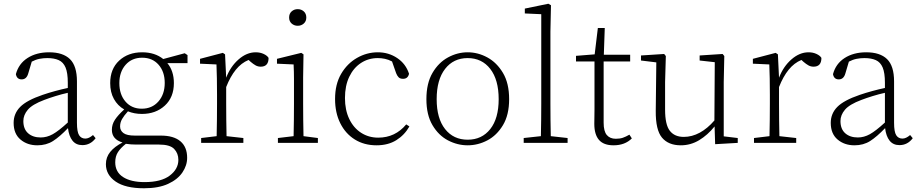

<svg xmlns="http://www.w3.org/2000/svg" viewBox="-20 -765 4921 1028"><path d="M421 12Q387 12 368 -12Q349 -36 344 -79Q300 -33 264 -10Q228 13 180 13Q126 13 89.5 -18Q53 -49 53 -107Q53 -157 88 -192.5Q123 -228 208 -257Q240 -268 275 -277.5Q310 -287 343 -294V-322Q343 -375 331 -403.5Q319 -432 294.5 -443Q270 -454 233 -454Q212 -454 191.5 -450Q171 -446 150 -435L131 -371Q122 -340 96 -340Q70 -340 65 -368Q80 -424 127.5 -454.5Q175 -485 243 -485Q317 -485 354.5 -448.5Q392 -412 392 -329V-108Q392 -59 403.5 -41Q415 -23 437 -23Q456 -23 478 -42L492 -25Q464 12 421 12ZM105 -117Q105 -74 130.5 -51.5Q156 -29 198 -29Q231 -29 262.5 -46.5Q294 -64 343 -109V-268Q311 -261 277 -250.5Q243 -240 217 -230Q153 -206 129 -177.5Q105 -149 105 -117Z M739 -183Q794 -183 828 -221.5Q862 -260 862 -321Q862 -381 829 -418.5Q796 -456 741 -456Q686 -456 652.5 -418Q619 -380 619 -320Q619 -259 652 -221Q685 -183 739 -183ZM740 -155Q699 -155 665 -169Q644 -146 633.5 -127.5Q623 -109 623 -88Q623 -66 641 -52.5Q659 -39 702 -39H841Q910 -39 946 -8.5Q982 22 982 80Q982 121 956.5 158.5Q931 196 880 219.5Q829 243 751 243Q651 243 599 207Q547 171 547 114Q547 77 570 48.5Q593 20 636 -2Q579 -19 579 -70Q579 -99 595.5 -124Q612 -149 645 -179Q610 -199 590 -235Q570 -271 570 -320Q570 -396 618 -440.5Q666 -485 741 -485Q809 -485 854 -449L969 -480L984 -470V-427H876Q893 -407 902 -380Q911 -353 911 -320Q911 -244 862.5 -199.5Q814 -155 740 -155ZM597 104Q597 156 639 183Q681 210 754 210Q843 210 889 175Q935 140 935 91Q935 56 912.5 32.5Q890 9 831 9H709Q696 9 681.5 8Q667 7 654 5Q626 27 611.5 49.5Q597 72 597 104Z M1057 0V-26L1140 -36Q1141 -74 1141.5 -123.5Q1142 -173 1142 -210V-258Q1142 -351 1139 -420L1051 -424V-450L1173 -482L1185 -474L1191 -349Q1214 -409 1257.5 -447Q1301 -485 1349 -485Q1373 -485 1392 -476Q1411 -467 1418 -455Q1418 -408 1376 -408Q1361 -408 1348.5 -415Q1336 -422 1322 -434L1311 -444Q1272 -428 1242.5 -391.5Q1213 -355 1191 -299V-210Q1191 -173 1191.5 -123.5Q1192 -74 1193 -36L1283 -26V0Z M1468 0V-26L1552 -36Q1553 -74 1553.5 -123.5Q1554 -173 1554 -210V-258Q1554 -302 1554 -341Q1554 -380 1552 -420L1463 -424V-450L1593 -482L1605 -474L1603 -350V-210Q1603 -173 1603.5 -123.5Q1604 -74 1605 -36L1682 -26V0ZM1574 -627Q1555 -627 1541.5 -639Q1528 -651 1528 -671Q1528 -692 1541.5 -704Q1555 -716 1574 -716Q1593 -716 1606.5 -704Q1620 -692 1620 -671Q1620 -651 1606.5 -639Q1593 -627 1574 -627Z M1996 13Q1930 13 1880 -18Q1830 -49 1802 -105Q1774 -161 1774 -235Q1774 -314 1806.5 -369.5Q1839 -425 1891.5 -455Q1944 -485 2003 -485Q2061 -485 2107 -454Q2153 -423 2170 -370Q2164 -343 2138 -343Q2122 -343 2114 -351.5Q2106 -360 2101 -373L2079 -436Q2060 -446 2041 -450Q2022 -454 2003 -454Q1953 -454 1913 -428Q1873 -402 1850 -354Q1827 -306 1827 -240Q1827 -176 1850 -128Q1873 -80 1913.5 -54Q1954 -28 2005 -28Q2096 -28 2155 -99L2172 -88Q2146 -42 2102 -14.5Q2058 13 1996 13Z M2484 13Q2429 13 2378.5 -13.5Q2328 -40 2295.5 -95Q2263 -150 2263 -234Q2263 -319 2295.5 -374.5Q2328 -430 2378.5 -457.5Q2429 -485 2484 -485Q2539 -485 2589.5 -457.5Q2640 -430 2673 -374.5Q2706 -319 2706 -234Q2706 -150 2673 -95Q2640 -40 2589.5 -13.5Q2539 13 2484 13ZM2484 -17Q2560 -17 2605 -74Q2650 -131 2650 -234Q2650 -338 2605 -396Q2560 -454 2484 -454Q2408 -454 2363 -396Q2318 -338 2318 -234Q2318 -131 2363 -74Q2408 -17 2484 -17Z M2784 0V-26L2876 -36Q2877 -76 2877.5 -123.5Q2878 -171 2878 -210V-689L2790 -693V-719L2916 -745L2930 -737L2927 -595V-210Q2927 -171 2927.5 -123.5Q2928 -76 2929 -36L3019 -26V0Z M3265 13Q3212 13 3187 -16Q3162 -45 3162 -102Q3162 -122 3162.5 -138Q3163 -154 3163 -178V-436H3064V-466L3164 -474L3181 -615H3218L3213 -472H3354V-436H3212V-108Q3212 -62 3229 -42Q3246 -22 3277 -22Q3299 -22 3315 -27.5Q3331 -33 3350 -44L3363 -24Q3326 13 3265 13Z M3625 13Q3559 13 3524.5 -28Q3490 -69 3491 -172L3494 -431L3412 -441V-468L3536 -476L3545 -465L3541 -326V-178Q3541 -97 3566.5 -64.5Q3592 -32 3641 -32Q3685 -32 3726.5 -54.5Q3768 -77 3805 -120L3807 -432L3726 -441V-468L3849 -476L3858 -465L3855 -326V-35L3930 -26V0L3809 7L3806 -88Q3769 -42 3723.5 -14.5Q3678 13 3625 13Z M4017 0V-26L4100 -36Q4101 -74 4101.5 -123.5Q4102 -173 4102 -210V-258Q4102 -351 4099 -420L4011 -424V-450L4133 -482L4145 -474L4151 -349Q4174 -409 4217.5 -447Q4261 -485 4309 -485Q4333 -485 4352 -476Q4371 -467 4378 -455Q4378 -408 4336 -408Q4321 -408 4308.5 -415Q4296 -422 4282 -434L4271 -444Q4232 -428 4202.5 -391.5Q4173 -355 4151 -299V-210Q4151 -173 4151.5 -123.5Q4152 -74 4153 -36L4243 -26V0Z M4796 12Q4762 12 4743 -12Q4724 -36 4719 -79Q4675 -33 4639 -10Q4603 13 4555 13Q4501 13 4464.5 -18Q4428 -49 4428 -107Q4428 -157 4463 -192.5Q4498 -228 4583 -257Q4615 -268 4650 -277.5Q4685 -287 4718 -294V-322Q4718 -375 4706 -403.5Q4694 -432 4669.5 -443Q4645 -454 4608 -454Q4587 -454 4566.5 -450Q4546 -446 4525 -435L4506 -371Q4497 -340 4471 -340Q4445 -340 4440 -368Q4455 -424 4502.5 -454.5Q4550 -485 4618 -485Q4692 -485 4729.5 -448.5Q4767 -412 4767 -329V-108Q4767 -59 4778.5 -41Q4790 -23 4812 -23Q4831 -23 4853 -42L4867 -25Q4839 12 4796 12ZM4480 -117Q4480 -74 4505.5 -51.5Q4531 -29 4573 -29Q4606 -29 4637.5 -46.5Q4669 -64 4718 -109V-268Q4686 -261 4652 -250.5Q4618 -240 4592 -230Q4528 -206 4504 -177.5Q4480 -149 4480 -117Z"/></svg>

Font: Source Serif Pro Light
Style: Regular
Weight: 300
Designer: Frank Grießhammer
Foundry: Adobe Systems Incorporated
Version: Version 3.001;hotconv 1.0.111;makeotfexe 2.5.65597